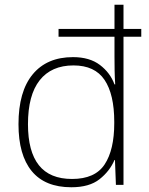

<svg xmlns="http://www.w3.org/2000/svg" viewBox="-20 -831 629 810"><path d="M281 -41Q170 -41 114 -109Q58 -177 58 -307Q58 -445 118 -517.5Q178 -590 288 -590Q358 -590 401.5 -557Q445 -524 463 -475H466Q464 -505 463.5 -535.5Q463 -566 463 -594V-676H227V-709H463V-811H501V-709H576V-676H501V-51H469L465 -156H463Q443 -109 400 -75Q357 -41 281 -41ZM284 -76Q381 -76 421.5 -137.5Q462 -199 462 -311V-317Q462 -433 421 -494Q380 -555 290 -555Q197 -555 147.5 -492.5Q98 -430 98 -307Q98 -192 144 -134Q190 -76 284 -76Z"/></svg>

Font: Noto Sans Tamil UI ExtraLight
Style: Regular
Weight: 200
Designer: Jelle Bosma - Monotype Design Team
Foundry: Monotype Imaging Inc.
Version: Version 2.004; ttfautohint (v1.8.4.7-5d5b)